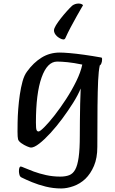

<svg xmlns="http://www.w3.org/2000/svg" viewBox="-20 -821 649 1085"><path d="M326 244Q281 244 238.5 233.5Q196 223 161 208.5Q126 194 102 182Q93 178 90 167Q87 156 87 147Q87 120 98 120Q101 120 120.5 128.5Q140 137 171 148.5Q202 160 240.5 168.5Q279 177 321 177Q350 177 371 169Q392 161 405 137.5Q418 114 424.5 68Q431 22 431 -53Q431 -88 431.5 -136.5Q432 -185 433 -234Q434 -283 436 -321Q421 -284 393 -239.5Q365 -195 332 -150.5Q299 -106 265 -69Q231 -32 202 -9.5Q173 13 155 13Q149 13 132.5 6Q116 -1 100.5 -12Q85 -23 82 -34Q79 -46 79 -77Q79 -96 79.5 -130Q80 -164 83 -204.5Q86 -245 92 -286Q98 -327 107.5 -361.5Q117 -396 133 -417Q169 -467 215 -495.5Q261 -524 318 -524Q337 -524 373 -521Q409 -518 455.5 -511.5Q502 -505 552 -496Q557 -495 557 -488Q557 -472 552.5 -462Q548 -452 544 -452Q537 -420 534.5 -365Q532 -310 531 -220Q530 -130 530 9Q530 72 511 116.5Q492 161 462 190Q432 218 395 231Q358 244 326 244ZM198 -78Q206 -78 231 -103Q256 -128 288.5 -169.5Q321 -211 353.5 -261Q386 -311 411 -362Q436 -413 445 -456Q397 -466 362 -469.5Q327 -473 303 -473Q247 -473 215 -383Q183 -293 183 -129Q183 -95 186.5 -86.5Q190 -78 198 -78ZM339 -598Q330 -598 318.5 -604.5Q307 -611 301 -617Q285 -633 285 -649Q285 -660 296 -678Q307 -696 323.5 -717Q340 -738 357.5 -757.5Q375 -777 388 -789Q404 -801 425 -801Q434 -801 441.5 -797.5Q449 -794 449 -791Q449 -790 439 -774Q432 -762 415 -732Q398 -702 380 -668Q362 -634 351 -609Q347 -598 339 -598Z"/></svg>

Font: BriemHand
Style: Regular
Weight: 400
Designer: Gunnlaugur SE Briem, Eben Sorkin
Foundry: Sorkin Type
Version: Version 1.001; ttfautohint (v1.8.4.7-5d5b)